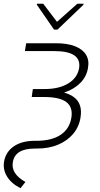

<svg xmlns="http://www.w3.org/2000/svg" viewBox="-81 -774 527 1013"><path d="M57.1 -545.9H213.4Q273.9 -545.9 314.2 -530.3Q354.5 -514.6 372.6 -485.6Q390.6 -456.5 383.3 -416Q376.5 -371.6 344.7 -338.4Q313 -305.2 262.5 -287.4Q211.9 -269.5 147.5 -269H87.4L92.3 -304.2H151.4Q229.5 -303.7 278.6 -333.5Q327.6 -363.3 336.4 -414.6Q343.3 -459.5 310.8 -481.9Q278.3 -504.4 206.5 -504.4H50.3ZM91.3 -297.4H154.8Q259.8 -297.4 307.9 -262.2Q356 -227.1 343.8 -153.8Q335.9 -104.5 304.9 -67.6Q273.9 -30.8 225.1 -10.5Q176.3 9.8 112.8 9.8H103Q-1.5 9.8 -13.2 81.1Q-24.4 142.6 53.2 186L27.3 218.8Q-20 195.3 -43.2 158.4Q-66.4 121.6 -59.6 79.1Q-50.8 26.9 -7.8 -2.2Q35.2 -31.2 103 -31.2H111.8Q190.9 -31.2 238.3 -62.3Q285.6 -93.3 295.4 -152.3Q304.7 -208.5 268.8 -235.6Q232.9 -262.7 147.9 -262.2H86.4ZM147 -754.4 219.7 -658.7 327.1 -754.4H359.9L358.9 -748.5L222.2 -617.7H204.1L113.8 -748.5V-754.4Z"/></svg>

Font: Inter Tight ExtraLight
Style: Italic
Weight: 250
Italic angle: -9.39999°
Designer: Rasmus Andersson
Foundry: rsms
Version: Version 3.004